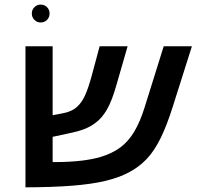

<svg xmlns="http://www.w3.org/2000/svg" viewBox="-20 -803 848 828"><path d="M535.6 -59.6Q493.2 -37.1 434.3 -22.9Q375.5 -8.8 291.7 -2.2Q208 4.4 89.8 4.9V-603.5H207V-306.2L246.1 -313.5Q288.6 -320.8 311.5 -341.8Q331.5 -358.9 346.2 -390.4Q360.8 -421.9 376 -478L409.7 -603.5H530.3L482.9 -439Q462.9 -367.7 440.9 -330.1Q430.2 -312 418 -297.6Q405.8 -283.2 390.1 -272Q369.6 -256.3 342 -245.8Q314.5 -235.4 274.9 -227.5L207 -212.9V-104H217.8Q342.3 -104.5 414.6 -126.5Q463.4 -141.1 498.3 -166.7Q533.2 -192.4 558.8 -235.1Q584.5 -277.8 604.5 -342.8L686 -603.5H807.6L726.1 -346.2Q699.2 -260.3 671.6 -205.1Q644 -149.9 611.3 -116Q578.6 -82 535.6 -59.6ZM117.2 -745.1Q117.2 -760.7 128.4 -772Q139.6 -783.2 155.3 -783.2Q171.9 -783.2 182.9 -772Q193.8 -760.7 193.8 -745.1Q193.8 -728.5 182.9 -717.3Q171.9 -706.1 155.3 -706.1Q139.6 -706.1 128.4 -717.3Q117.2 -728.5 117.2 -745.1Z"/></svg>

Font: Arimo SemiBold
Style: Italic
Weight: 600
Italic angle: -12°
Version: Version 1.33